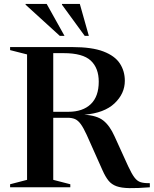

<svg xmlns="http://www.w3.org/2000/svg" viewBox="-20 -955 784 979"><path d="M31.5 -699.5V-715H349Q449 -715 507.5 -692.5Q566 -670 591.2 -631.2Q616.5 -592.5 616.5 -543Q616.5 -478 564.2 -428.2Q512 -378.5 409.5 -370Q474 -366.5 507 -340.2Q540 -314 564 -260L633 -108.5Q651.5 -68.5 665.8 -49.8Q680 -31 697.8 -25.8Q715.5 -20.5 744 -21V0Q680 5 639.5 4.2Q599 3.5 574 -5.5Q549 -14.5 533.2 -34Q517.5 -53.5 503 -86L422 -267.5Q405.5 -303.5 391.8 -322.2Q378 -341 362.5 -347.8Q347 -354.5 325.5 -354.5H251.5V-38L338.5 -15.5V0H31.5V-15.5L118 -38V-677.5ZM328.5 -385Q402 -385 442.8 -424Q483.5 -463 483.5 -538.5Q483.5 -608 442.8 -646Q402 -684 305 -684H251.5V-385ZM309 -772H285L110.5 -931V-935H218ZM433 -772H412L296 -931V-935H387Z"/></svg>

Font: Newsreader 72pt Medium
Style: Regular
Weight: 500
Designer: Hugues Gentile
Foundry: Production Type
Version: Version 1.003; ttfautohint (v1.8.3)